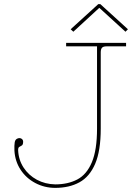

<svg xmlns="http://www.w3.org/2000/svg" viewBox="-20 -895 660 932"><path d="M248 17Q196 17 151.5 -6.5Q107 -30 80 -71Q53 -112 50 -164Q49 -190 51.5 -204.5Q54 -219 66 -223Q77 -227 85.5 -221Q94 -215 92 -202Q91 -191 84.5 -188Q78 -185 73 -181.5Q68 -178 68 -166Q70 -119 94.5 -81.5Q119 -44 159 -22.5Q199 -1 248 0Q310 0 355.5 -24Q401 -48 426 -107.5Q451 -167 451 -271V-670H301V-687H592V-670H497Q481 -670 475 -663Q469 -656 469 -641V-271Q469 -163 442 -100Q415 -37 365.5 -10Q316 17 248 17ZM336 -741 323 -753 457 -875H467L601 -753L589 -741L462 -857Z"/></svg>

Font: Grandiflora One
Style: Regular
Weight: 400
Designer: Haesung Cho
Foundry: JAMO
Version: Version 1.000; ttfautohint (v1.8.4.7-5d5b);gftools[0.9.28]